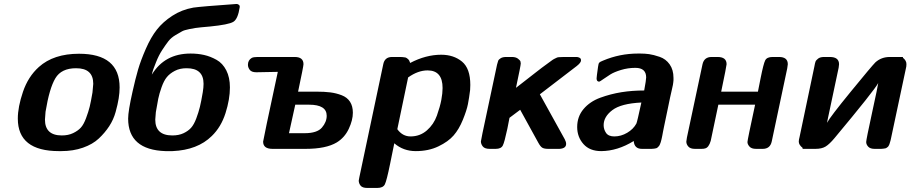

<svg xmlns="http://www.w3.org/2000/svg" viewBox="-20 -742 4538 957"><path d="M68.8 -150.9Q68.8 -209 94.5 -284.4Q120.1 -359.9 173.8 -408.2Q247.1 -474.1 374 -474.1Q576.2 -474.1 576.2 -306.2Q576.2 -280.3 571.5 -251.2Q566.9 -222.2 556.4 -184.1Q545.9 -146 524.4 -113Q502.9 -80.1 472.4 -51.5Q441.9 -22.9 393.6 -5.9Q345.2 11.2 285.2 11.2H273.9Q68.8 11.2 68.8 -150.9ZM204.1 -146Q204.1 -66.9 288.1 -66.9Q320.3 -66.9 344.2 -78.4Q368.2 -89.8 382.6 -105.5Q397 -121.1 408.9 -153.1Q420.9 -185.1 427 -210Q433.1 -234.9 440.9 -280.8Q444.8 -316.9 444.8 -324.2Q444.8 -402.3 358.9 -401.9Q285.6 -401.9 255.9 -351.8Q226.1 -301.8 207 -185.1Q204.1 -151.9 204.1 -146Z M618.7 -150.9Q618.7 -188 640.6 -285.2Q654.8 -349.1 668.2 -395Q681.6 -440.9 706.8 -498.5Q731.9 -556.2 762 -594.5Q792 -632.8 838.9 -663.3Q885.7 -693.8 943.8 -704.1Q984.9 -710 1158.7 -722.2Q1166.5 -722.2 1172.9 -715.8L1174.8 -711.9V-706.1Q1166 -647 1142.8 -633.1Q1119.6 -619.1 1026.9 -609.9Q1000 -607.9 983.9 -606Q959 -603 953.9 -602.5Q948.7 -602.1 923.3 -596.9Q897.9 -591.8 887.5 -585.9Q877 -580.1 855 -567.1Q833 -554.2 819.3 -536.6Q805.7 -519 788.3 -492.4Q771 -465.8 757.8 -432.1Q741.7 -394 736.8 -370.1Q800.8 -475.1 929.7 -475.1Q965.8 -475.1 997.3 -468Q1028.8 -460.9 1059.3 -443.8Q1089.8 -426.8 1107.9 -391.4Q1126 -356 1126 -306.2Q1126 -247.1 1104 -178Q1082 -108.9 1035.6 -64Q964.8 5.9 839.8 11.2H804.7Q618.7 4.9 618.7 -150.9ZM753.9 -146Q753.9 -66.9 838.9 -66.9Q871.1 -66.9 894.5 -77.9Q918 -88.9 932.4 -105Q946.8 -121.1 958.3 -151.6Q969.7 -182.1 976.3 -209Q982.9 -235.8 990.7 -282.2Q994.6 -306.2 994.6 -324.2Q994.6 -402.3 909.7 -401.9Q876.5 -401.9 851.6 -388.9Q826.7 -376 811.8 -357.9Q796.9 -339.8 785.4 -307.4Q773.9 -274.9 768.8 -250Q763.7 -225.1 756.8 -183.1Q753.9 -149.9 753.9 -146Z M1215.8 -418.9Q1215.8 -441.9 1234.4 -453.1Q1243.2 -458 1263.7 -458H1448.7Q1492.7 -458 1492.7 -421.9Q1492.7 -412.1 1465.8 -285.2H1556.6Q1597.7 -285.2 1626.7 -281.5Q1655.8 -277.8 1683.1 -267.3Q1710.4 -256.8 1724.6 -234.9Q1738.8 -212.9 1738.8 -180.2Q1738.8 -143.1 1718.3 -99.6Q1697.8 -56.2 1658.7 -32.2Q1605.5 0 1502.4 0H1338.4Q1291.5 0 1291.5 -36.1Q1291.5 -43 1364.7 -383.8L1257.8 -381.8Q1233.9 -381.8 1224.9 -393.8Q1215.8 -405.8 1215.8 -418.9ZM1420.4 -78.1H1498.5Q1560.5 -78.1 1584.5 -106Q1608.4 -133.8 1608.4 -165Q1608.4 -220.2 1520.5 -220.2H1451.7Z M1768.1 158.2Q1768.1 157.2 1771 142.1L1890.1 -420.9Q1897 -458 1934.1 -458H1974.1Q1976.1 -458 1985.6 -457.5Q1995.1 -457 2000.7 -455.6Q2006.3 -454.1 2013.7 -447.5Q2021 -440.9 2024.4 -428.2Q2102.5 -469.2 2179.2 -469.2Q2241.2 -469.2 2282.7 -435.1Q2324.2 -400.9 2324.2 -318.8L2323.2 -293Q2318.4 -253.9 2312.3 -222.9Q2306.2 -191.9 2287.1 -145Q2268.1 -98.1 2241.2 -67.1Q2214.4 -36.1 2165.3 -12.5Q2116.2 11.2 2052.2 11.2Q1990.2 11.2 1945.3 -27.8Q1936.5 14.2 1924.3 75.2Q1907.2 159.2 1898.2 177Q1889.2 194.8 1860.4 194.8H1811Q1786.1 194.8 1777.1 183.1Q1768.1 171.4 1768.1 158.2ZM1960.4 -98.1Q1986.3 -62 2026.4 -62Q2073.2 -62 2107.7 -92Q2142.1 -122.1 2157.7 -166Q2173.3 -210 2179.7 -243.9Q2186 -277.8 2186 -303.2Q2186 -391.1 2111.3 -391.1Q2063.5 -391.1 2014.2 -356Z M2377 -37.1Q2377 -41 2384.8 -78.1L2457.5 -419.9Q2460.4 -432.1 2463.1 -439Q2465.8 -445.8 2475.8 -451.9Q2485.8 -458 2502.9 -458H2531.7Q2550.8 -458 2561.8 -449.5Q2572.8 -440.9 2574.2 -435.5Q2575.7 -430.2 2575.7 -425.8Q2575.7 -416 2551.8 -304.2Q2577.6 -324.2 2605.2 -345.7Q2632.8 -367.2 2648.7 -379.6Q2664.6 -392.1 2681.6 -405Q2698.7 -418 2708.3 -424.6Q2717.8 -431.2 2727.3 -438.5Q2736.8 -445.8 2742.7 -448.5Q2748.5 -451.2 2754.2 -454.1Q2759.8 -457 2766.4 -457Q2772.9 -457 2777.3 -457.5Q2781.7 -458 2792 -458H2850.6H2856Q2860.8 -457 2862.8 -456.5Q2864.7 -456.1 2868.7 -454.1Q2872.6 -452.1 2874.3 -449Q2876 -445.8 2876 -440.9Q2876 -429.7 2855 -413.1Q2675.8 -275.9 2670.9 -272L2794.9 -47.9Q2801.8 -34.7 2801.8 -24.9Q2801.8 -2 2768.6 0H2712.9Q2692.9 0 2683.3 -5.6Q2673.8 -11.2 2663.6 -29.8L2572.8 -194.8L2519.5 -154.8Q2515.6 -133.8 2508.8 -100.1Q2494.6 -33.2 2486.1 -16.6Q2477.5 0 2450.7 0H2420.9Q2396 0 2386.5 -12Q2377 -23.9 2377 -37.1Z M2856.9 -108.9Q2856.9 -160.6 2888.4 -198.2Q2919.9 -235.8 2971.9 -254.9Q3023.9 -273.9 3077.9 -282.5Q3131.8 -291 3190.9 -291Q3200.7 -344.2 3200.7 -356Q3200.7 -403.8 3147 -403.8Q3109.9 -403.8 3075.4 -393.3Q3041 -382.8 3022 -370.8Q3002.9 -358.9 2986.8 -347.4Q2970.7 -335.9 2966.8 -335Q2953.6 -335 2953.6 -351.1Q2953.6 -357.9 2960.9 -409.2Q2962.9 -425.3 2966.8 -429.7Q2970.7 -434.1 2985.8 -439.9Q3068.8 -475.1 3160.6 -475.1H3170.9Q3193.8 -475.1 3215.3 -472.2Q3236.8 -469.2 3267.8 -458.7Q3298.8 -448.2 3317.9 -421.1Q3336.9 -394 3336.9 -354Q3336.9 -342.8 3336.9 -341.8Q3336.9 -340.8 3335.9 -332Q3335 -323.2 3334 -318.6Q3333 -314 3328.9 -295.4Q3324.7 -276.9 3320.3 -257.3Q3315.9 -237.8 3307.9 -197.5Q3299.8 -157.2 3289.6 -109.9Q3287.6 -100.1 3284.7 -85.4Q3281.7 -70.8 3280.8 -64.5Q3279.8 -58.1 3277.3 -48.1Q3274.9 -38.1 3273.4 -33.4Q3272 -28.8 3269.3 -22.5Q3266.6 -16.1 3264.2 -13.7Q3261.7 -11.2 3258.3 -7.6Q3254.9 -3.9 3250.2 -2.9Q3245.6 -2 3240.2 -1Q3234.9 0 3227.5 0H3179.7Q3141.6 0 3138.7 -39.1Q3057.6 10.7 2976.6 11.2Q2919.4 11.2 2888.2 -23.9Q2856.9 -59.1 2856.9 -108.9ZM2988.8 -118.2Q2988.8 -97.2 3000.7 -79.6Q3012.7 -62 3042 -62Q3075.2 -62 3106 -80.1Q3136.7 -98.1 3151.9 -126Q3155.8 -133.8 3176.8 -231Q3075.7 -226.1 3032.2 -193.1Q2988.8 -160.2 2988.8 -118.2Z M3400.9 -36.1Q3400.9 -38.1 3403.8 -56.2L3481.4 -420.9Q3489.3 -458 3526.9 -458Q3526.9 -458 3556.6 -458Q3601.6 -458 3601.6 -421.9Q3601.6 -414.1 3574.7 -285.2H3757.8Q3763.7 -312 3771.5 -354Q3785.6 -424.8 3794.2 -441.4Q3802.7 -458 3830.6 -458H3862.8Q3906.7 -458 3906.7 -421.9L3903.8 -400.9L3826.7 -37.1Q3818.8 0 3781.7 0H3748.5Q3725.6 0 3715.6 -11.5Q3705.6 -22.9 3705.6 -34.2Q3705.6 -43.9 3743.7 -220.2H3560.5Q3523.4 -44.4 3522.5 -40Q3512.7 -5.9 3493.7 -2Q3487.8 0 3475.6 0H3443.8Q3420.9 0 3410.9 -11.5Q3400.9 -22.9 3400.9 -36.1Z M3961.4 -36.1Q3961.4 -44.9 3965.3 -59.1L4039.1 -410.2Q4042 -427.2 4044.7 -434.6Q4047.4 -441.9 4057.9 -450Q4068.4 -458 4087.4 -458H4116.2Q4162.1 -458 4162.1 -421.9Q4162.1 -417 4160.2 -404.8L4107.4 -155.8L4102.1 -129.9Q4117.2 -158.7 4221.2 -285.9Q4325.2 -413.1 4343.3 -431.2Q4373 -458 4415 -458H4480.5V-454.1Q4498.5 -439.9 4498 -421.9Q4498 -409.7 4495.1 -399.9L4420.4 -48.8Q4420.4 -47.9 4418.7 -41.5Q4417 -35.2 4416.5 -34.2Q4416 -33.2 4414.6 -27.6Q4413.1 -22 4412.1 -20.5Q4411.1 -19 4409.2 -15.1Q4407.2 -11.2 4404.8 -9.5Q4402.3 -7.8 4399.2 -5.4Q4396 -2.9 4392.1 -2.4Q4388.2 -2 4383.3 -1Q4378.4 0 4372.1 0H4339.4Q4317.4 0 4307.4 -11Q4297.4 -22 4297.4 -34.2Q4297.4 -45.4 4326.4 -178.7Q4355.5 -312 4357.4 -328.1Q4338.4 -292 4139.2 -53.2Q4114.3 -23.4 4095.2 -11.7Q4076.2 0 4044.4 0H3980.5V-4.9Q3961.4 -20 3961.4 -36.1Z"/></svg>

Font: CMU Sans Serif
Style: BoldOblique
Weight: 700
Italic angle: -12°
Version: Version 0.7.0